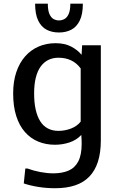

<svg xmlns="http://www.w3.org/2000/svg" viewBox="-20 -772 635 1033"><path d="M275.9 240.7Q229.5 240.7 185.8 233.6Q142.1 226.6 107.9 214.8L116.2 134.8H128.4Q159.7 146.5 196.8 153.6Q233.9 160.6 266.6 160.6Q314.5 160.6 348.6 146Q382.8 131.3 401.1 96.4Q419.4 61.5 419.4 1.5Q419.4 -8.8 418.9 -19.8Q418.5 -30.8 417.5 -45.9Q390.6 -17.6 353 -5.4Q315.4 6.8 275.9 6.8Q226.6 6.8 185.5 -10.3Q144.5 -27.3 114.3 -61.5Q84 -95.7 67.4 -147.7Q50.8 -199.7 50.8 -269Q50.8 -334 67.9 -384.3Q85 -434.6 115.7 -469.2Q146.5 -503.9 188 -521.7Q229.5 -539.6 278.8 -539.6Q328.1 -539.6 362.8 -521.5Q397.5 -503.4 418.9 -477.1L421.9 -528.3H522.5V-17.1Q522.5 48.8 507.1 97.2Q491.7 145.5 461.2 177.5Q430.7 209.5 384.5 225.1Q338.4 240.7 275.9 240.7ZM294.4 -67.9Q312.5 -67.9 330.1 -71.3Q347.7 -74.7 363 -80.8Q378.4 -86.9 391.6 -96.2Q404.8 -105.5 414.1 -117.7V-403.8Q403.3 -418.5 390.6 -429.2Q377.9 -439.9 363 -447Q348.1 -454.1 331.1 -457.8Q314 -461.4 294.4 -461.4Q264.2 -461.4 240 -449.5Q215.8 -437.5 198.7 -413.8Q181.6 -390.1 172.6 -354Q163.6 -317.9 163.6 -269Q163.6 -220.2 171.9 -182.9Q180.2 -145.5 196.3 -119.9Q212.4 -94.2 237.1 -81.1Q261.7 -67.9 294.4 -67.9ZM296.9 -597.2Q259.3 -597.2 230.5 -612.3Q201.7 -627.4 185.3 -661.6Q168.9 -695.8 168.9 -752.4H237.3Q237.3 -716.8 245.8 -697Q254.4 -677.2 268.1 -669.7Q281.7 -662.1 296.9 -662.1Q312.5 -662.1 326.7 -669.7Q340.8 -677.2 349.6 -697Q358.4 -716.8 358.4 -752.4H425.8Q425.8 -695.8 409.2 -661.6Q392.6 -627.4 363.8 -612.3Q335 -597.2 296.9 -597.2Z"/></svg>

Font: Comme Medium
Style: Regular
Weight: 500
Version: Version 1.000;gftools[0.9.27]